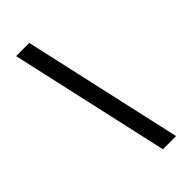

<svg xmlns="http://www.w3.org/2000/svg" viewBox="-297 -887 1093 1093"><g transform="rotate(-45 250.0 -340.0)"><path d="M305 143 89 -823H195L411 143Z"/></g></svg>

Font: Iosevka Curly Slab Semibold
Style: Italic
Weight: 600
Italic angle: -9°
Monospace: yes
Designer: Belleve Invis
Foundry: Belleve Invis
Version: Version 22.1.2; ttfautohint (v1.8.4)